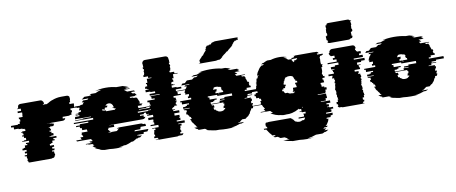

<svg xmlns="http://www.w3.org/2000/svg" viewBox="-124 -1114 4002 1684"><g transform="rotate(-10 1876.5 -272.5)"><path d="M494 -444H532V-424H530V-404H495V-389H504V-369H496V-349H478V-344H415V-337Q415 -335 414.5 -333Q414 -331 413 -329H436Q431 -310 410 -310H281Q277 -310 273.5 -310Q270 -310 267 -309H307Q302 -308 298 -307Q294 -306 289 -304H322Q319 -303 313 -299H332L326 -294H331Q325 -288 322 -279H292Q290 -275 290 -274H280Q280 -273 279.5 -272Q279 -271 279 -269H291Q290 -267 290 -264.5Q290 -262 289 -259H295V-244H281V-234H295V-219H310V-199H288V-194H272V-189H332V-174H302V-164H312V-154H289V-134H276V-129H263V-114H297V-99H279V-84H297V-79H295V-69H273V-59H289V-39H293V-24H289Q287 -10 276 -4H267Q262 0 253 0H63Q54 0 49 -4H58Q47 -10 45 -24H49V-39H45V-59H29V-69H51V-79H53V-84H35V-99H53V-114H19V-129H32V-134H45V-154H68V-164H58V-174H88V-189H28V-194H44V-199H66V-219H51V-234H37V-244H51V-259H45V-269H33V-274H43V-279H73V-294H68V-299H50V-304H17V-309H-23V-329H-45V-344H18V-349H36V-369H44V-389H35V-404H70V-424H72V-444H34V-459H66V-479H35V-484H45V-493Q45 -498 47 -504H46Q53 -520 71 -520H246Q263 -520 270 -504H272Q274 -498 274 -493V-484H264V-479H295V-476L299 -479H301Q303 -481 305 -482Q307 -483 308 -484H310Q330 -497 349 -504H351Q371 -512 391 -516Q411 -520 433 -520H481Q499 -520 506 -504H504Q506 -498 506 -493V-484H505V-479H503V-459H494Z M1072 -274V-264H1199V-254H1122V-244H1086V-234H1117V-228Q1117 -222 1116 -219H1130Q1123 -201 1104 -201H806V-199H846V-196Q846 -192 846 -187.5Q846 -183 847 -179H793Q793 -176 793.5 -173.5Q794 -171 794 -169H788Q788 -165 790 -159H794Q799 -145 810 -139H783Q790 -135 802 -135Q810 -135 815 -139H862Q866 -141 869.5 -145Q873 -149 878 -153L884 -159H865Q874 -167 892 -167H1081Q1093 -167 1099 -159H1117Q1122 -152 1122 -145Q1121 -143 1121 -139H1074Q1072 -129 1068 -119H1019Q1016 -114 1014 -109H1138Q1136 -104 1132.5 -99Q1129 -94 1125 -89H1095Q1091 -83 1087 -79H1094Q1093 -78 1092 -77Q1091 -76 1090 -74H1034L1029 -69H1046Q1045 -68 1043.5 -67Q1042 -66 1041 -64H1072Q1065 -57 1054 -49H1039Q1038 -48 1036 -47Q1034 -46 1032 -44H1021Q1005 -33 986 -24H973Q961 -18 947.5 -13Q934 -8 919 -4H903Q892 -1 880 1.5Q868 4 854 6H896Q882 8 867 9Q852 10 835 10Q819 10 803 9Q787 8 772 6H730Q717 4 705 1.5Q693 -1 681 -4H697Q670 -11 646 -24H659Q641 -34 628 -44H639Q637 -46 635.5 -47Q634 -48 632 -49H647Q643 -53 639 -56.5Q635 -60 631 -64H599L594 -69H577Q576 -71 575 -72Q574 -73 573 -74H628Q627 -76 624 -79H617Q615 -81 613 -84Q611 -87 609 -89H639Q636 -94 633 -99Q630 -104 627 -109H502Q499 -114 497 -119H546L537 -139H564Q562 -144 560.5 -149Q559 -154 557 -159H554L551 -169H558L555 -179H609Q608 -184 607 -189Q606 -194 605 -199H565L563 -219H549Q549 -223 548.5 -226.5Q548 -230 548 -234H517V-244H552V-254H629V-264H502V-266Q502 -271 503 -274H676Q676 -278 676.5 -281.5Q677 -285 677 -289H518Q518 -291 518.5 -292Q519 -293 519 -294H585Q585 -297 586 -299H660V-304H519Q520 -309 521 -314Q522 -319 523 -324H561Q561 -328 563 -334H530Q530 -336 530.5 -337Q531 -338 531 -339H555Q555 -341 555.5 -342Q556 -343 556 -344H531L533 -349H557L560 -359H579L585 -374H567Q569 -379 571 -384.5Q573 -390 576 -394H573L575 -399H550Q552 -403 552 -404H529L535 -414H584Q585 -416 588 -419H606Q610 -424 613.5 -429.5Q617 -435 621 -439H603Q606 -443 609.5 -446.5Q613 -450 617 -454H656L666 -464H607Q620 -475 633 -484H688L696 -489H678Q686 -494 697 -499H736Q763 -512 792 -519H736Q758 -524 782 -527Q806 -530 832 -530Q858 -530 881 -527Q904 -524 925 -519H980Q995 -515 1008.5 -510Q1022 -505 1035 -499H996Q1001 -497 1005.5 -494.5Q1010 -492 1014 -489H1032Q1034 -488 1036 -487Q1038 -486 1040 -484H985Q998 -475 1011 -464H1071L1081 -454H1042Q1046 -450 1049.5 -446.5Q1053 -443 1056 -439H1074Q1078 -435 1081.5 -429.5Q1085 -424 1089 -419H1070Q1071 -417 1074 -414H1024L1030 -404H1053L1056 -399H1082Q1082 -398 1084 -394H1087L1096 -374L1102 -359H1103L1106 -349H1094L1096 -344H1105L1107 -339H1123Q1123 -338 1123.5 -337Q1124 -336 1124 -334H1116L1119 -324H1081L1084 -304H1225V-299H1151Q1151 -298 1151.5 -297Q1152 -296 1152 -294H1085Q1086 -292 1086 -289H1245Q1245 -285 1245 -281.5Q1245 -278 1246 -274ZM768 -339V-334H800V-326H880V-334H887V-339H871V-344H861Q861 -347 860 -349H872Q872 -353 870 -359H869Q868 -368 863 -374Q853 -390 832 -390Q812 -390 802 -374H820Q816 -368 814 -359H794Q794 -357 793.5 -354.5Q793 -352 792 -349H768Q768 -346 767 -344H792V-339Z M1521 -389H1439V-384H1445V-364H1471V-354H1404V-339H1420V-334H1421V-319H1426V-314H1415V-309H1427V-304H1419V-294H1413V-279H1418V-274H1422V-269H1395V-259H1384V-254H1375V-239H1398V-234H1381V-224H1432V-204H1385V-184H1427V-164H1420V-159H1430V-139H1395V-129H1463V-109H1404V-104H1431V-89H1418V-69H1414V-49H1419V-34H1408V-27Q1408 -22 1407 -19H1434Q1430 -8 1422 -4H1389Q1384 0 1375 0H1196Q1187 0 1182 -4H1215Q1207 -8 1203 -19H1176Q1175 -22 1175 -27V-34H1186V-49H1181V-69H1185V-89H1198V-104H1171V-109H1230V-129H1162V-139H1197V-159H1187V-164H1194V-184H1152V-204H1199V-224H1148V-234H1165V-239H1142V-254H1151V-259H1162V-269H1189V-274H1185V-279H1180V-294H1186V-304H1194V-309H1182V-314H1193V-319H1188V-334H1187V-339H1171V-354H1238V-364H1212V-384H1206V-389H1288V-394H1201V-409H1252V-424H1211V-429H1171V-449H1199V-454H1186V-459H1172V-474H1177V-479H1193V-499H1186V-509H1200V-544H1242V-549H1214V-564H1176V-569H1174V-579H1183V-589H1185V-594H1186V-609H1184V-614H1186V-619H1189V-634H1182V-649H1189V-654H1187V-674H1186V-679H1185V-683Q1185 -688 1187 -694H1188Q1195 -710 1213 -710H1392Q1408 -710 1417 -694H1416Q1418 -688 1418 -683V-679H1419V-674H1420V-654H1422V-649H1415V-634H1422V-619H1419V-614H1417V-609H1419V-594H1418V-589H1416V-579H1407V-569H1409V-564H1447V-549H1475V-544H1433V-509H1419V-499H1426V-479H1410V-474H1405V-459H1419V-454H1432V-449H1404V-429H1444V-424H1485V-409H1434V-394H1521Z M2158 -289Q2159 -284 2159 -279Q2159 -274 2159 -269H2088V-259H2047V-249H2086V-244H2041V-229H2016V-224H2072Q2072 -221 2071 -219H2068V-214H2077V-213Q2077 -209 2076.5 -204Q2076 -199 2075 -194H2068L2065 -174H2080Q2080 -170 2078 -164H2075Q2074 -160 2073 -156.5Q2072 -153 2071 -149H2079Q2078 -144 2076 -139Q2074 -134 2072 -129H2057L2053 -119H2055Q2053 -115 2053 -114H2049Q2045 -104 2038 -94H2040Q2039 -92 2037 -89Q2035 -86 2033 -84H2032L2020 -69Q2019 -68 2018 -67Q2017 -66 2015 -64H2010Q2006 -60 2002 -56.5Q1998 -53 1993 -49H1963L1942 -34H1946Q1944 -33 1942 -32Q1940 -31 1938 -29H1931Q1929 -28 1926 -27Q1923 -26 1921 -24H1975Q1970 -21 1964 -18.5Q1958 -16 1952 -14H1935Q1928 -11 1920 -8.5Q1912 -6 1904 -4H1908Q1896 -1 1883 1.5Q1870 4 1856 6H1887Q1871 8 1854 9Q1837 10 1819 10Q1800 10 1783.5 9Q1767 8 1750 6H1718Q1705 4 1691.5 1.5Q1678 -1 1666 -4H1663Q1655 -6 1647.5 -8.5Q1640 -11 1632 -14H1648Q1643 -16 1637 -18.5Q1631 -21 1626 -24H1572L1563 -29H1570L1561 -34H1557Q1545 -42 1536 -49H1566Q1562 -53 1558 -56.5Q1554 -60 1550 -64H1555Q1554 -66 1553 -67Q1552 -68 1550 -69L1538 -84H1539L1532 -94H1530Q1523 -104 1519 -114H1522Q1520 -118 1520 -119H1517L1513 -129H1528Q1527 -134 1525 -139Q1523 -144 1521 -149H1513Q1512 -153 1511 -156.5Q1510 -160 1509 -164H1503L1500 -174H1490L1487 -194H1497Q1496 -199 1495.5 -204Q1495 -209 1495 -213V-214H1477V-219H1472Q1472 -221 1471.5 -222Q1471 -223 1471 -224H1527Q1527 -227 1526 -229H1470V-244H1494V-249H1506V-259H1527V-269H1466Q1466 -274 1466 -279Q1466 -284 1467 -289H1454V-299H1553Q1554 -302 1554 -307V-314H1527Q1527 -318 1527.5 -321.5Q1528 -325 1528 -329H1538L1541 -349H1508Q1509 -353 1510 -356.5Q1511 -360 1512 -364H1505Q1507 -369 1508.5 -374.5Q1510 -380 1512 -384H1513Q1514 -386 1515 -389Q1516 -392 1517 -394H1516Q1516 -395 1518 -399H1523Q1527 -409 1534 -419H1514L1520 -429H1557Q1558 -431 1561 -434H1488Q1490 -438 1493.5 -441.5Q1497 -445 1500 -449H1523Q1528 -454 1533.5 -459.5Q1539 -465 1544 -469H1590Q1599 -477 1611 -484H1630Q1634 -487 1638.5 -489.5Q1643 -492 1647 -494H1588Q1597 -499 1610 -504H1637Q1660 -513 1685 -519H1655Q1704 -530 1759 -530Q1814 -530 1863 -519H1894Q1919 -513 1941 -504H1913Q1926 -499 1935 -494H1994Q1999 -492 2003.5 -489.5Q2008 -487 2012 -484H1993L2014 -469H1968Q1974 -465 1979.5 -459.5Q1985 -454 1990 -449H1967Q1970 -445 1973.5 -441.5Q1977 -438 1979 -434H2053L2056 -429H2020L2026 -419H2046Q2053 -409 2057 -399H2052Q2054 -395 2054 -394H2056L2060 -384H2059Q2061 -380 2063 -374.5Q2065 -369 2066 -364H2076L2079 -349H2073Q2075 -345 2075.5 -339.5Q2076 -334 2077 -329H2085Q2086 -325 2086 -321.5Q2086 -318 2087 -314H2048V-307Q2048 -302 2049 -299H2029V-289ZM1774 -329Q1773 -325 1772.5 -321.5Q1772 -318 1772 -314H1800Q1799 -311 1799 -308Q1799 -305 1799 -302V-299H1803V-302Q1803 -305 1802.5 -308Q1802 -311 1802 -314H1841Q1841 -318 1840.5 -321.5Q1840 -325 1840 -329H1832Q1831 -335 1829.5 -340Q1828 -345 1826 -349H1833Q1829 -358 1821 -364H1811Q1801 -370 1785 -370Q1769 -370 1760 -364H1767Q1763 -361 1760 -357.5Q1757 -354 1755 -349H1788Q1787 -345 1785.5 -340Q1784 -335 1783 -329ZM1842 -269H1913V-289H1784Q1783 -293 1783 -299H1700Q1700 -293 1699 -289H1712V-269H1773V-259H1751V-249H1739V-244H1715Q1715 -240 1715.5 -236.5Q1716 -233 1716 -229H1795V-244H1840V-249H1801V-259H1842ZM1826 -219V-224H1717V-219H1722V-218Q1722 -217 1722.5 -216Q1723 -215 1723 -214H1740Q1741 -209 1741 -204Q1741 -199 1742 -194H1732Q1734 -181 1736 -174H1747Q1749 -168 1751 -164H1758Q1767 -150 1792 -150Q1817 -150 1826 -164H1830Q1831 -166 1832 -168.5Q1833 -171 1834 -174H1819Q1820 -179 1821 -183.5Q1822 -188 1823 -194H1830Q1831 -199 1831 -204Q1831 -209 1832 -214H1823V-219ZM2051 -759H2043Q2048 -754 2048 -745V-744H2032Q2032 -741 2031 -739H2016L2012 -733L1995 -719H2002L1984 -704H1991L1973 -689L1948 -669H1949L1943 -664H1944L1938 -659H1933L1909 -639H1907L1883 -619H1887L1878 -612Q1874 -608 1869 -604.5Q1864 -601 1858 -599H1843Q1839 -598 1833.5 -596.5Q1828 -595 1821 -595H1684Q1676 -595 1672 -599H1688Q1683 -604 1683 -611Q1683 -615 1685 -619H1681Q1683 -623 1684 -624L1696 -639H1698L1714 -659H1719L1724 -664H1723L1727 -669H1726L1742 -689H1743L1755 -704H1748L1760 -719H1753L1769 -739H1785L1789 -744H1804L1806 -746Q1813 -755 1819 -759H1827Q1837 -765 1851 -765H2037Q2047 -765 2051 -759Z M2734 -19H2766V-4H2741V1H2748Q2747 5 2747 8.5Q2747 12 2746 16H2745V21H2698Q2697 23 2697 26Q2697 29 2696 31H2754Q2753 36 2752 41Q2751 46 2750 51H2734Q2733 55 2732 58.5Q2731 62 2729 66H2696L2692 76H2709L2705 86H2707Q2705 91 2702 96H2703L2694 111Q2693 112 2692.5 113Q2692 114 2691 116Q2689 120 2686 123.5Q2683 127 2680 131H2678L2673 136H2692L2683 146H2660Q2657 148 2654 151Q2651 154 2649 156H2676Q2672 160 2666.5 163.5Q2661 167 2656 171H2692Q2686 175 2679.5 178.5Q2673 182 2666 186H2656Q2651 189 2645 191.5Q2639 194 2634 196H2577Q2558 203 2538 208Q2518 213 2497 216H2556Q2541 218 2525 219Q2509 220 2493 220Q2476 220 2459.5 219Q2443 218 2428 216H2369Q2324 210 2286 196H2343Q2337 194 2331 191.5Q2325 189 2319 186H2329Q2322 182 2315 178.5Q2308 175 2301 171H2266Q2260 167 2254.5 163.5Q2249 160 2244 156H2217Q2209 150 2205 146H2228Q2225 144 2222 141Q2219 138 2217 136H2198Q2197 134 2196 133Q2195 132 2193 131H2196Q2192 127 2189 123.5Q2186 120 2183 116H2182Q2181 114 2178 111H2179Q2176 107 2173 103.5Q2170 100 2168 96L2162 86H2160Q2159 84 2158 81Q2157 78 2155 76H2138L2134 66H2168Q2167 62 2165.5 58.5Q2164 55 2163 51H2157Q2157 48 2156.5 45.5Q2156 43 2156 41Q2156 34 2157 31H2154Q2157 25 2161 21H2155Q2161 17 2164 16H2177Q2183 14 2188 14H2383Q2388 14 2394 16H2380Q2385 17 2388 21H2394Q2398 25 2401 31H2404L2406 34Q2413 46 2419 51H2424Q2435 59 2454 59Q2469 59 2480 51H2496Q2505 44 2509 31H2451Q2453 25 2453 21H2500Q2501 19 2501 16H2502Q2503 12 2503 8.5Q2503 5 2503 1H2497V-4H2521V-19H2489V-24H2470V-29H2488V-49H2469V-55L2459 -49H2458Q2434 -35 2406 -29H2410Q2402 -28 2394 -26.5Q2386 -25 2377 -24H2352Q2346 -23 2340 -23Q2334 -23 2328 -23Q2321 -23 2314 -23Q2307 -23 2301 -24H2325Q2316 -25 2307 -26.5Q2298 -28 2289 -29H2286Q2271 -32 2257.5 -37Q2244 -42 2231 -49H2232Q2228 -51 2224 -53.5Q2220 -56 2216 -59H2239Q2233 -64 2227.5 -69Q2222 -74 2217 -79H2136L2131 -84H2177Q2169 -94 2163 -104H2176Q2169 -114 2165 -124H2163Q2158 -135 2155 -144H2082Q2082 -146 2081.5 -147Q2081 -148 2081 -149H2149L2146 -159H2151Q2150 -164 2148.5 -169Q2147 -174 2146 -179H2158L2155 -199H2142L2141 -209H2117Q2116 -214 2116 -219Q2116 -224 2115 -229H2106Q2106 -233 2105.5 -236.5Q2105 -240 2105 -244H2119V-254H2137Q2137 -258 2136.5 -261.5Q2136 -265 2136 -269H2145V-284H2129Q2129 -288 2129 -291.5Q2129 -295 2130 -299H2132V-300Q2132 -304 2132.5 -307Q2133 -310 2133 -314H2137Q2138 -318 2138 -321.5Q2138 -325 2139 -329Q2140 -331 2140 -334Q2140 -337 2141 -339H2136V-344H2142Q2143 -349 2144 -354.5Q2145 -360 2146 -364H2145Q2146 -368 2147 -371.5Q2148 -375 2149 -379H2157Q2159 -384 2160.5 -389.5Q2162 -395 2164 -399H2169L2171 -404H2157Q2158 -406 2159 -409Q2160 -412 2161 -414L2167 -429Q2168 -431 2168.5 -432Q2169 -433 2170 -434L2173 -439Q2175 -441 2176.5 -444Q2178 -447 2180 -449Q2181 -451 2182 -452Q2183 -453 2184 -454H2182L2194 -469Q2197 -471 2199.5 -474Q2202 -477 2204 -479H2206Q2207 -481 2208.5 -482Q2210 -483 2211 -484H2222Q2228 -490 2235 -494H2210Q2214 -497 2218 -499.5Q2222 -502 2226 -504H2233Q2247 -512 2267 -519H2300Q2336 -530 2377 -530Q2413 -530 2444 -519H2411Q2427 -514 2443 -504H2437Q2441 -502 2444.5 -499.5Q2448 -497 2452 -494H2476Q2480 -492 2483 -489Q2486 -486 2489 -484H2478L2483 -479H2482L2491 -469Q2493 -468 2494.5 -466Q2496 -464 2497 -462V-469H2501V-479H2518V-484H2529V-494H2480Q2480 -500 2483 -504H2500Q2505 -516 2517 -519H2497Q2500 -520 2505 -520H2680Q2685 -520 2687 -519H2707Q2719 -516 2724 -504H2707Q2709 -498 2709 -494H2758V-484H2747V-479H2730V-469H2726V-454H2727V-439H2726V-414H2727V-404H2741V-399H2735V-379H2726L2727 -364V-339H2724V-329H2721V-314H2727V-299H2739V-284H2718V-269H2725V-254H2727V-244H2694L2695 -229H2699V-209H2721V-199H2739V-179H2726V-159H2722V-149H2653V-144H2726V-124H2728V-104H2714L2715 -84H2669V-79H2750V-59H2714V-49H2733V-29H2715V-24H2734ZM2397 -209Q2404 -202 2415 -199H2427Q2431 -198 2435.5 -197.5Q2440 -197 2444 -197Q2449 -197 2453.5 -197.5Q2458 -198 2462 -199H2444Q2455 -202 2462 -209H2440Q2448 -217 2451 -229H2447L2450 -244H2482Q2482 -246 2483 -247V-254H2481V-269H2475V-284H2495V-299H2482V-301Q2482 -305 2481.5 -308Q2481 -311 2480 -314H2475Q2474 -322 2470 -329H2472Q2469 -335 2465 -339H2468Q2464 -343 2462 -344Q2452 -351 2433 -351Q2414 -351 2404 -344H2398Q2396 -343 2392 -339H2397Q2393 -335 2390 -329H2389Q2388 -326 2387 -322.5Q2386 -319 2384 -314H2380Q2379 -310 2378.5 -306.5Q2378 -303 2378 -299H2375V-293Q2374 -290 2374 -284H2390V-269H2381Q2381 -265 2381.5 -261.5Q2382 -258 2382 -255V-254H2364L2365 -244H2351L2354 -229H2363Q2366 -217 2374 -209ZM2496 -59H2505V-66Z M2812 -604V-624H2811V-639H2820V-644H2826V-664H2821V-679H2822V-699H2826V-714H2824V-723Q2824 -731 2826 -734H2836L2839 -739H2831Q2839 -750 2853 -750H3022Q3036 -750 3044 -739H3052L3055 -734H3044Q3047 -730 3047 -723V-714H3049V-699H3045V-679H3044V-664H3049V-644H3043V-639H3034V-624H3035V-604H3042V-602Q3042 -593 3035 -584H3023Q3016 -575 3003 -575H2834Q2821 -575 2813 -584H2825Q2819 -592 2819 -602V-604ZM3018 -394H3112V-374H3078V-364H3040V-344H3069V-339H3050V-329H3053V-319H3058V-304H3008V-289H3041V-274H3035V-264H3052V-249H3056V-234H3050V-219H3055V-209H3050V-189H3048V-174H3044V-159H3048V-149H3050V-129H3046V-119H3051V-109H3050V-94H3054V-79H3057V-74H3050V-54H3036V-34H3046V-27Q3046 -22 3045 -19H3038Q3035 -9 3027 -4H3047Q3042 0 3032 0H2853Q2844 0 2839 -4H2819Q2810 -9 2807 -19H2814Q2813 -22 2813 -27V-34H2803V-54H2817V-74H2824V-79H2821V-94H2817V-109H2818V-119H2813V-129H2817V-149H2815V-159H2811V-174H2815V-189H2817V-209H2822V-219H2817V-234H2823V-249H2819V-264H2802V-274H2808V-289H2775V-304H2825V-319H2820V-329H2817V-339H2836V-344H2807V-364H2845V-374H2879V-394H2785V-404H2868V-424H2838V-439H2856V-459H2824V-464H2817V-474H2811V-489H2818V-493Q2818 -504 2823 -509H2824Q2832 -520 2846 -520H3025Q3039 -520 3047 -509H3045Q3051 -503 3051 -493V-489H3044V-474H3050V-464H3057V-459H3089V-439H3071V-424H3101V-404H3018Z M3797 -289Q3798 -284 3798 -279Q3798 -274 3798 -269H3727V-259H3686V-249H3725V-244H3680V-229H3655V-224H3711Q3711 -221 3710 -219H3707V-214H3716V-213Q3716 -209 3715.5 -204Q3715 -199 3714 -194H3707L3704 -174H3719Q3719 -170 3717 -164H3714Q3713 -160 3712 -156.5Q3711 -153 3710 -149H3718Q3717 -144 3715 -139Q3713 -134 3711 -129H3696L3692 -119H3694Q3692 -115 3692 -114H3688Q3684 -104 3677 -94H3679Q3678 -92 3676 -89Q3674 -86 3672 -84H3671L3659 -69Q3658 -68 3657 -67Q3656 -66 3654 -64H3649Q3645 -60 3641 -56.5Q3637 -53 3632 -49H3602L3581 -34H3585Q3583 -33 3581 -32Q3579 -31 3577 -29H3570Q3568 -28 3565 -27Q3562 -26 3560 -24H3614Q3609 -21 3603 -18.5Q3597 -16 3591 -14H3574Q3567 -11 3559 -8.5Q3551 -6 3543 -4H3547Q3535 -1 3522 1.5Q3509 4 3495 6H3526Q3510 8 3493 9Q3476 10 3458 10Q3439 10 3422.5 9Q3406 8 3389 6H3357Q3344 4 3330.5 1.5Q3317 -1 3305 -4H3302Q3294 -6 3286.5 -8.5Q3279 -11 3271 -14H3287Q3282 -16 3276 -18.5Q3270 -21 3265 -24H3211L3202 -29H3209L3200 -34H3196Q3184 -42 3175 -49H3205Q3201 -53 3197 -56.5Q3193 -60 3189 -64H3194Q3193 -66 3192 -67Q3191 -68 3189 -69L3177 -84H3178L3171 -94H3169Q3162 -104 3158 -114H3161Q3159 -118 3159 -119H3156L3152 -129H3167Q3166 -134 3164 -139Q3162 -144 3160 -149H3152Q3151 -153 3150 -156.5Q3149 -160 3148 -164H3142L3139 -174H3129L3126 -194H3136Q3135 -199 3134.5 -204Q3134 -209 3134 -213V-214H3116V-219H3111Q3111 -221 3110.5 -222Q3110 -223 3110 -224H3166Q3166 -227 3165 -229H3109V-244H3133V-249H3145V-259H3166V-269H3105Q3105 -274 3105 -279Q3105 -284 3106 -289H3093V-299H3192Q3193 -302 3193 -307V-314H3166Q3166 -318 3166.5 -321.5Q3167 -325 3167 -329H3177L3180 -349H3147Q3148 -353 3149 -356.5Q3150 -360 3151 -364H3144Q3146 -369 3147.5 -374.5Q3149 -380 3151 -384H3152Q3153 -386 3154 -389Q3155 -392 3156 -394H3155Q3155 -395 3157 -399H3162Q3166 -409 3173 -419H3153L3159 -429H3196Q3197 -431 3200 -434H3127Q3129 -438 3132.5 -441.5Q3136 -445 3139 -449H3162Q3167 -454 3172.5 -459.5Q3178 -465 3183 -469H3229Q3238 -477 3250 -484H3269Q3273 -487 3277.5 -489.5Q3282 -492 3286 -494H3227Q3236 -499 3249 -504H3276Q3299 -513 3324 -519H3294Q3343 -530 3398 -530Q3453 -530 3502 -519H3533Q3558 -513 3580 -504H3552Q3565 -499 3574 -494H3633Q3638 -492 3642.5 -489.5Q3647 -487 3651 -484H3632L3653 -469H3607Q3613 -465 3618.5 -459.5Q3624 -454 3629 -449H3606Q3609 -445 3612.5 -441.5Q3616 -438 3618 -434H3692L3695 -429H3659L3665 -419H3685Q3692 -409 3696 -399H3691Q3693 -395 3693 -394H3695L3699 -384H3698Q3700 -380 3702 -374.5Q3704 -369 3705 -364H3715L3718 -349H3712Q3714 -345 3714.5 -339.5Q3715 -334 3716 -329H3724Q3725 -325 3725 -321.5Q3725 -318 3726 -314H3687V-307Q3687 -302 3688 -299H3668V-289ZM3413 -329Q3412 -325 3411.5 -321.5Q3411 -318 3411 -314H3439Q3438 -311 3438 -308Q3438 -305 3438 -302V-299H3442V-302Q3442 -305 3441.5 -308Q3441 -311 3441 -314H3480Q3480 -318 3479.5 -321.5Q3479 -325 3479 -329H3471Q3470 -335 3468.5 -340Q3467 -345 3465 -349H3472Q3468 -358 3460 -364H3450Q3440 -370 3424 -370Q3408 -370 3399 -364H3406Q3402 -361 3399 -357.5Q3396 -354 3394 -349H3427Q3426 -345 3424.5 -340Q3423 -335 3422 -329ZM3481 -269H3552V-289H3423Q3422 -293 3422 -299H3339Q3339 -293 3338 -289H3351V-269H3412V-259H3390V-249H3378V-244H3354Q3354 -240 3354.5 -236.5Q3355 -233 3355 -229H3434V-244H3479V-249H3440V-259H3481ZM3465 -219V-224H3356V-219H3361V-218Q3361 -217 3361.5 -216Q3362 -215 3362 -214H3379Q3380 -209 3380 -204Q3380 -199 3381 -194H3371Q3373 -181 3375 -174H3386Q3388 -168 3390 -164H3397Q3406 -150 3431 -150Q3456 -150 3465 -164H3469Q3470 -166 3471 -168.5Q3472 -171 3473 -174H3458Q3459 -179 3460 -183.5Q3461 -188 3462 -194H3469Q3470 -199 3470 -204Q3470 -209 3471 -214H3462V-219Z"/></g></svg>

Font: Rubik Glitch
Style: Regular
Weight: 400
Designer: Hubert and Fischer, NaN
Foundry: Hubert and Fischer, NaN
Version: Version 2.200